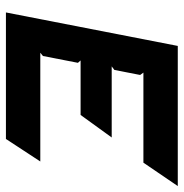

<svg xmlns="http://www.w3.org/2000/svg" viewBox="-6 -614 620 648"><g transform="rotate(90 304.0 -290.0)"><path d="M22 0H449L525 -116H158L169 -125L192 -243L184 -252H368L444 -357H204L216 -366L233 -453L225 -464H529L608 -580H135Z"/></g></svg>

Font: Charger EcoBlack
Style: Obl
Weight: 1000
Designer: Jasper
Foundry: Cannot Into Space Fonts
Version: Version 1.1